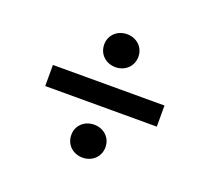

<svg xmlns="http://www.w3.org/2000/svg" viewBox="-92 -688 782 718"><g transform="rotate(20 299.5 -329.5)"><path d="M300 -444C338 -444 368 -471 368 -510C368 -548 338 -575 300 -575C262 -575 232 -548 232 -510C232 -471 262 -444 300 -444ZM232 -150C232 -111 262 -84 300 -84C338 -84 368 -111 368 -150C368 -188 338 -215 300 -215C262 -215 232 -188 232 -150ZM78 -288H522V-372H78Z"/></g></svg>

Font: Source Code Pro Semibold
Style: Regular
Weight: 600
Monospace: yes
Designer: Paul D. Hunt
Foundry: Adobe Systems Incorporated
Version: Version 1.017;PS 1.000;hotconv 1.0.70;makeotf.lib2.5.5900